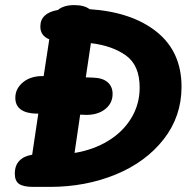

<svg xmlns="http://www.w3.org/2000/svg" viewBox="-20 -737 760 752"><path d="M691 -397Q691 -281 621 -191.5Q551 -102 433 -53.5Q315 -5 175 -5H110Q72 -5 55 -16.5Q38 -28 38 -57Q38 -89 56 -107.5Q74 -126 106 -131L130 -292H121Q82 -293 61 -308.5Q40 -324 40 -354Q40 -390 70.5 -415Q101 -440 150 -439H151L173 -583Q138 -597 138 -633Q138 -686 207 -698Q229 -717 271 -717Q310 -717 331 -701Q497 -690 594 -612Q691 -534 691 -397ZM527 -394Q527 -481 473.5 -519.5Q420 -558 336 -568L316 -434L344 -433Q382 -432 401.5 -415Q421 -398 421 -369Q421 -333 392.5 -310Q364 -287 318 -287L294 -288L272 -138Q346 -150 404 -185.5Q462 -221 494.5 -275Q527 -329 527 -394Z"/></svg>

Font: Mali
Style: Bold Italic
Weight: 700
Italic angle: -10°
Version: Version 1.000; ttfautohint (v1.6)